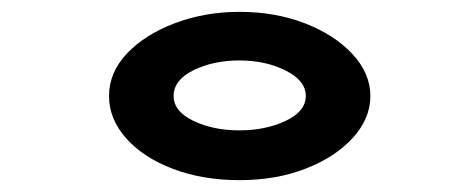

<svg xmlns="http://www.w3.org/2000/svg" viewBox="-20 -686 790 324"><path d="M384 -382Q322 -382 272 -401Q222 -420 193 -452.5Q164 -485 164 -524Q164 -564 194.5 -596Q225 -628 275.5 -647Q326 -666 384 -666Q445 -666 495 -646.5Q545 -627 575 -594.5Q605 -562 605 -524Q605 -486 575.5 -453.5Q546 -421 496 -401.5Q446 -382 384 -382ZM384 -466Q428 -466 462 -482Q496 -498 496 -524Q496 -550 462 -567Q428 -584 384 -584Q340 -584 306.5 -567.5Q273 -551 273 -524Q273 -498 306.5 -482Q340 -466 384 -466Z"/></svg>

Font: Inconsolata ExtraExpanded
Style: Bold
Weight: 700
Width: 8
Monospace: yes
Designer: Raph Levien, Cyreal, Brenton Simpson
Foundry: Raph Levien, Cyreal, Google
Version: Version 3.100; ttfautohint (v1.8.4.7-5d5b)